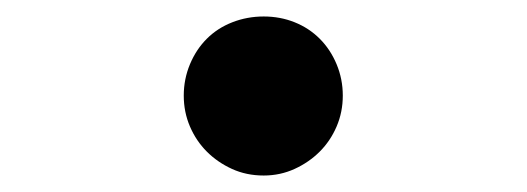

<svg xmlns="http://www.w3.org/2000/svg" viewBox="-20 -470 640 233"><path d="M203 -354Q203 -374 210.5 -392Q218 -410 231 -423Q244 -436 262 -443Q280 -450 300 -450Q320 -450 337.5 -443Q355 -436 368 -423Q381 -410 388.5 -392Q396 -374 396 -354Q396 -334 388.5 -316.5Q381 -299 368 -286Q355 -273 337.5 -265Q320 -257 300 -257Q279 -257 261.5 -265Q244 -273 231 -286Q218 -299 210.5 -316.5Q203 -334 203 -354Z"/></svg>

Font: Maple Mono NL SemiBold
Style: Regular
Weight: 600
Monospace: yes
Designer: subframe7536
Version: Version 7.000